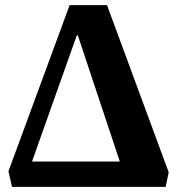

<svg xmlns="http://www.w3.org/2000/svg" viewBox="-20 -730 692 750"><path d="M27 0 13 -61 252 -710H398L639 -57L627 0ZM105 -99H448L284 -592H280Z"/></svg>

Font: Literata 36pt
Style: Bold
Weight: 700
Designer: Latin by Veronika Burian and Jose Scaglione. Greek by Irene Vlachou. Cyrillic by Vera Evstafieva.
Foundry: TypeTogether
Version: Version 3.002